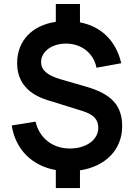

<svg xmlns="http://www.w3.org/2000/svg" viewBox="-20 -839 668 958"><path d="M589.5 -209.5C589.5 -311 538 -369 413.5 -405.5L284 -443C215 -463 185 -489.5 185 -529.5C185 -583 241 -623 313.5 -621.5C389.5 -619.5 447.5 -572 461.5 -501L585 -523.5C559 -635 486 -707 379 -727.5V-819H258.5V-730C139.5 -712.5 65.5 -635.5 65.5 -523.5C65.5 -433 117.5 -370 217 -339.5L390.5 -285.5C446.5 -268 470.5 -243 470.5 -201.5C470.5 -142 411 -98 328.5 -98C242.5 -98 176.5 -149.5 157.5 -232L38.5 -213C57 -93.5 139.5 -11.5 258.5 9.5V99.5H379V11C507 -8.5 589.5 -92.5 589.5 -209.5Z"/></svg>

Font: Hauora
Style: Bold
Weight: 700
Designer: Wayne Shih
Foundry: WCYS
Version: Version 1.001;hotconv 1.0.109;makeotfexe 2.5.65596